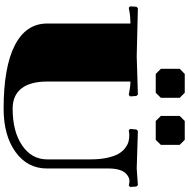

<svg xmlns="http://www.w3.org/2000/svg" viewBox="-10 -1010 1040 1060"><g transform="rotate(90 510.0 -480.0)"><path d="M620.1 -952.1 647.9 -980H752L779.8 -952.1V-848.1L752 -819.8H647.9L620.1 -848.1ZM359.9 -952.1 388.2 -980H492.2L520 -952.1V-848.1L492.2 -819.8H388.2L359.9 -848.1ZM910.2 -714.8 1002 -721.2 1009.8 -712.9 1012.2 -678.2 1003.9 -670.9Q988.3 -674.8 980 -674.8Q968.8 -674.8 957.5 -669.4Q946.3 -664.1 935.1 -651.9Q923.8 -639.6 917 -616Q910.2 -592.3 910.2 -560.1V-219.2Q910.2 -111.8 819.3 -45.9Q728.5 20 580.1 20Q350.6 20 230.2 -41.7Q109.9 -103.5 109.9 -220.2V-680.2Q72.8 -680.2 39.1 -673.8L22.9 -670.9L15.1 -678.2L17.1 -712.9L24.9 -721.2L290 -714.8L502 -721.2L509.8 -712.9L512.2 -678.2L503.9 -670.9L487.8 -673.8Q454.1 -680.2 430.2 -680.2V-220.2Q430.2 -127 468.3 -78.4Q506.3 -29.8 580.1 -29.8Q706.1 -29.8 783 -82.3Q859.9 -134.8 859.9 -220.2V-460Q859.9 -511.7 851.3 -551Q842.8 -590.3 829.6 -613.3Q816.4 -636.2 798.1 -650.4Q779.8 -664.6 762.7 -669.2Q745.6 -673.8 726.1 -673.8Q714.8 -673.8 700.2 -670.9L691.9 -678.2L694.8 -712.9L703.1 -721.2Z"/></g></svg>

Font: Yokawerad
Style: Regular
Weight: 500
Designer: gluk
Foundry: gluk
Version: Version 0.79